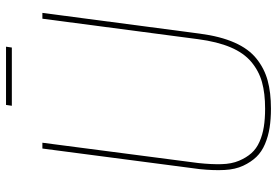

<svg xmlns="http://www.w3.org/2000/svg" viewBox="-166 -780 951 660"><g transform="rotate(-90 310.0 -449.5)"><path d="M267.1 5.9Q230.5 5.9 201.2 1.2Q171.9 -3.4 145.3 -14.6Q118.7 -25.9 101.1 -44.2Q83.5 -62.5 70.8 -89.6Q58.1 -116.7 56.2 -153.6Q54.2 -190.4 59.1 -238.8L129.9 -779.8H149.9L80.1 -244.1Q75.2 -198.7 76.2 -164.1Q77.1 -129.4 87.9 -104Q98.6 -78.6 114 -61.3Q129.4 -43.9 153.3 -33.4Q177.2 -22.9 204.6 -18.6Q231.9 -14.2 267.1 -14.2Q319.8 -14.2 358.2 -24.9Q396.5 -35.6 427.5 -61.5Q458.5 -87.4 477.8 -132.8Q497.1 -178.2 505.9 -245.1L576.2 -779.8H596.2L524.9 -238.8Q515.6 -168 494.1 -119.4Q472.7 -70.8 438.7 -43.7Q404.8 -16.6 363.5 -5.4Q322.3 5.9 267.1 5.9ZM276.9 -884.8 279.8 -904.8H480L477.1 -884.8Z"/></g></svg>

Font: Cooper Hewitt
Style: Thin Italic
Weight: 702
Designer: Village Type and Design LLC
Foundry: Cooper Hewitt Smithsonian Design Museum
Version: 1.000